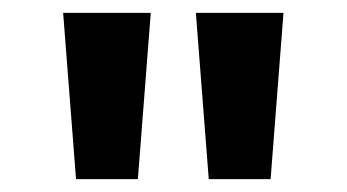

<svg xmlns="http://www.w3.org/2000/svg" viewBox="-20 -793 539 298"><path d="M98 -515 78 -773H214L194 -515ZM304 -515 284 -773H420L400 -515Z"/></svg>

Font: Noto Sans Telugu
Style: Bold
Weight: 700
Designer: Jelle Bosma - Monotype Design Team
Foundry: Monotype Imaging Inc.
Version: Version 2.005; ttfautohint (v1.8.4.7-5d5b)